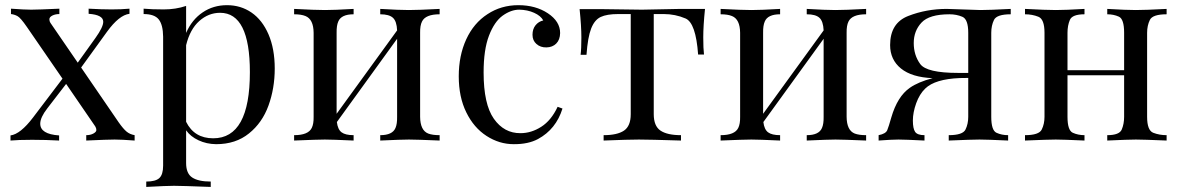

<svg xmlns="http://www.w3.org/2000/svg" viewBox="-20 -549 4606 750"><path d="M383.3 -463.9Q383.3 -491.2 326.2 -495.1V-515.1Q377.9 -512.2 416 -512.2Q454.1 -512.2 485.8 -515.1V-495.1Q445.3 -490.2 397.9 -424.8L296.9 -285.2L443.8 -70.8Q461.4 -45.9 474.1 -35.2Q486.8 -24.4 505.9 -21V0Q455.1 -3.9 427.7 -3.9Q400.4 -3.9 316.9 0V-21Q333 -21 344.7 -27.3Q356.4 -33.7 356.4 -41Q356.4 -48.3 352.1 -55.2L238.3 -221.2L165 -126Q137.2 -90.3 137.2 -65.9Q137.2 -24.9 210.9 -20V0Q158.2 -2.9 105.5 -2.9Q52.7 -2.9 21 0V-20Q59.6 -24.9 108.9 -89.8L224.1 -241.7L85 -443.8Q60.1 -480 47.9 -486.3Q35.6 -492.7 22.9 -494.1V-515.1Q75.2 -511.2 101.6 -511.2Q127.9 -511.2 211.9 -515.1V-494.1Q196.3 -494.1 184.6 -488.3Q172.9 -482.4 172.9 -473.6Q172.9 -465.8 176.8 -460L283.7 -304.2L353 -400.9Q383.3 -443.4 383.3 -463.9Z M813 -8.8Q956.1 -8.8 956.1 -267.1Q956.1 -499 839.8 -499Q794.4 -499 758.3 -466.8Q722.2 -434.6 707 -372.6V-73.2Q738.8 -8.8 813 -8.8ZM551.3 181.2V160.2Q587.9 160.2 602.5 146.5Q617.2 132.8 617.2 98.1V-405.8Q616.7 -452.1 600.1 -473.1Q583.5 -494.1 541 -494.1V-515.1Q572.8 -512.2 619.6 -512.2Q666.5 -512.2 707 -525.9V-420.4Q729.5 -472.2 771.5 -500.5Q813 -528.8 866.7 -528.8Q920.4 -528.8 962.4 -500Q1004.4 -471.2 1028.8 -415Q1053.2 -358.4 1053.2 -281.2Q1053.2 -204.1 1028.8 -136.7Q1004.4 -69.3 952.6 -27.8Q900.9 14.2 824.2 14.2Q786.6 13.7 755.4 -1Q724.1 -15.6 707 -40V87.9Q707 128.9 731 144.5Q754.9 160.2 803.2 160.2V181.2Q689 176.8 659.7 176.8Q630.4 176.8 551.3 181.2Z M1697.3 -514.2V-493.2Q1642.1 -493.2 1628.4 -464.8Q1620.6 -449.2 1621.1 -420.9V-92.8Q1621.6 -39.6 1652.8 -27.3Q1669.4 -21 1697.3 -21V0Q1605.5 -3.9 1577.4 -3.9Q1549.3 -3.9 1465.3 0V-21Q1513.2 -21 1524.9 -49.3Q1531.7 -64.9 1531.2 -92.8V-397.5L1295.9 -72.3Q1299.3 -43.5 1314.2 -32.2Q1329.1 -21 1361.3 -21V0Q1277.3 -3.9 1249 -3.9Q1220.7 -3.9 1128.9 0V-21Q1184.1 -21 1197.8 -49.3Q1205.6 -64.9 1205.1 -92.8V-420.9Q1204.6 -473.6 1173.3 -486.3Q1156.7 -493.2 1128.9 -493.2V-514.2Q1212.4 -509.8 1249.5 -509.8Q1286.6 -509.8 1361.3 -514.2V-493.2Q1313 -493.2 1301.3 -464.8Q1294.4 -449.2 1294.9 -420.9V-104.5L1531.2 -430.2Q1529.8 -465.8 1514.9 -479.5Q1500 -493.2 1465.3 -493.2V-514.2Q1540 -509.8 1576.9 -509.8Q1613.8 -509.8 1697.3 -514.2Z M1986.8 14.2Q1930.2 14.2 1880.4 -18.1Q1830.6 -50.3 1801.3 -110.4Q1772 -169.9 1772 -251Q1772 -332 1801.3 -395.5Q1830.6 -459 1884.3 -493.7Q1937.5 -528.8 2004.9 -528.8Q2072.3 -528.8 2120.1 -497.1Q2168 -465.3 2168 -419.9Q2167.5 -393.6 2152.8 -378.9Q2138.2 -364.3 2114.7 -363.8Q2091.3 -363.3 2075.7 -377Q2060.1 -390.6 2060.1 -413.1Q2060.1 -435.5 2071.8 -450.2Q2083.5 -464.8 2102.1 -469.2Q2092.3 -487.3 2066.4 -499Q2040.5 -510.7 2008.3 -511.2Q1976.1 -511.2 1943.4 -487.8Q1911.1 -464.4 1890.1 -409.7Q1869.1 -355 1869.1 -266.1Q1869.1 -141.6 1909.2 -85Q1949.2 -28.3 2013.2 -28.8Q2055.2 -28.8 2094.2 -53.7Q2133.3 -78.6 2158.2 -131.8L2177.2 -125Q2151.9 -43.9 2081.5 -5.9Q2043.5 14.6 1986.8 14.2Z M2730 -335.9H2707Q2698.2 -459.5 2658 -476.8Q2617.7 -494.1 2572.8 -494.1H2533.7V-103Q2533.7 -56.6 2560.1 -38.8Q2586.4 -21 2640.1 -21V0Q2515.6 -3.9 2475.6 -3.9Q2435.5 -3.9 2337.9 0V-21Q2391.1 -21 2417.5 -38.8Q2443.8 -56.6 2443.8 -103V-494.1H2395Q2350.6 -494.1 2326.4 -482.7Q2302.2 -471.2 2289.1 -437.3Q2275.9 -403.3 2271 -335H2248Q2251 -357.9 2251 -402.3Q2251 -446.8 2244.1 -513.2H2339.8L2487.8 -511.2L2637.7 -514.2H2733.9Q2727.1 -447.8 2727.1 -403.3Q2727.1 -358.9 2730 -335.9Z M3363.3 -514.2V-493.2Q3308.1 -493.2 3294.4 -464.8Q3286.6 -449.2 3287.1 -420.9V-92.8Q3287.6 -39.6 3318.8 -27.3Q3335.4 -21 3363.3 -21V0Q3271.5 -3.9 3243.4 -3.9Q3215.3 -3.9 3131.3 0V-21Q3179.2 -21 3190.9 -49.3Q3197.8 -64.9 3197.3 -92.8V-397.5L2961.9 -72.3Q2965.3 -43.5 2980.2 -32.2Q2995.1 -21 3027.3 -21V0Q2943.4 -3.9 2915 -3.9Q2886.7 -3.9 2794.9 0V-21Q2850.1 -21 2863.8 -49.3Q2871.6 -64.9 2871.1 -92.8V-420.9Q2870.6 -473.6 2839.4 -486.3Q2822.8 -493.2 2794.9 -493.2V-514.2Q2878.4 -509.8 2915.5 -509.8Q2952.6 -509.8 3027.3 -514.2V-493.2Q2979 -493.2 2967.3 -464.8Q2960.4 -449.2 2960.9 -420.9V-104.5L3197.3 -430.2Q3195.8 -465.8 3180.9 -479.5Q3166 -493.2 3131.3 -493.2V-514.2Q3206.1 -509.8 3242.9 -509.8Q3279.8 -509.8 3363.3 -514.2Z M3689 -493.2Q3609.9 -493.2 3579.6 -460.7Q3549.3 -428.2 3549.3 -380.9Q3549.3 -333.5 3574.7 -298.8Q3600.1 -264.2 3722.2 -264.2H3762.2V-420.9Q3762.2 -473.6 3739.3 -483.4Q3716.3 -493.2 3689 -493.2ZM3928.2 -493.2Q3873.5 -493.2 3862.8 -471.2Q3852.1 -449.2 3852.1 -420.9V-92.8Q3852.1 -39.6 3872.6 -30.3Q3893.1 -21 3918 -21V0Q3834.5 -3.9 3806.2 -3.9Q3777.8 -3.9 3686 0V-21Q3740.7 -21 3751.5 -43Q3762.2 -64.9 3762.2 -92.8V-244.6L3729.5 -244.1Q3632.3 -240.2 3594.2 -203.1Q3571.8 -181.6 3558.8 -145.5Q3545.9 -109.4 3545.9 -78.1Q3545.9 -46.9 3554.7 -33.9Q3563.5 -21 3591.3 -21V0Q3515.1 -3.9 3489.7 -3.9Q3464.4 -3.9 3412.1 0V-21Q3439.9 -26.4 3445.8 -40.5Q3451.7 -54.7 3461.4 -89.4Q3485.4 -172.4 3534.2 -206.1Q3565.9 -228.5 3623 -243.7Q3541.5 -247.1 3499.3 -281.5Q3457 -315.9 3457 -373Q3457 -459 3527.8 -486.6Q3598.6 -514.2 3678.2 -514.2L3810.1 -509.8Q3844.7 -509.8 3928.2 -514.2Z M4537.1 -514.2V-493.2Q4482.4 -493.2 4471.7 -471.2Q4460.9 -449.2 4460.9 -420.9V-92.8Q4460.9 -39.6 4484.9 -30.3Q4508.8 -21 4537.1 -21V0Q4445.3 -3.9 4417 -3.9Q4388.7 -3.9 4305.2 0V-21Q4352.5 -21 4361.8 -43Q4371.1 -64.9 4371.1 -92.8V-254.9H4149.9V-92.8Q4149.9 -39.6 4170.7 -30.3Q4191.4 -21 4216.3 -21V0Q4132.3 -3.9 4104 -3.9Q4075.7 -3.9 3983.9 0V-21Q4038.6 -21 4049.3 -43Q4060.1 -64.9 4060.1 -92.8V-420.9Q4060.1 -474.1 4036.1 -483.6Q4012.2 -493.2 3983.9 -493.2V-514.2Q4067.4 -509.8 4104.5 -509.8Q4141.6 -509.8 4216.3 -514.2V-493.2Q4168.5 -493.2 4159.2 -471.2Q4149.9 -449.2 4149.9 -420.9V-274.9H4371.1V-420.9Q4371.1 -474.6 4350.6 -483.9Q4330.1 -493.2 4305.2 -493.2V-514.2Q4379.9 -509.8 4416.7 -509.8Q4453.6 -509.8 4537.1 -514.2Z"/></svg>

Font: PlayfairDisplay-Regular
Style: Regular
Weight: 400
Designer: Claus Eggers Sørensen
Foundry: Claus Eggers Sørensen
Version: Version 1.002;PS 001.002;hotconv 1.0.70;makeotf.lib2.5.58329